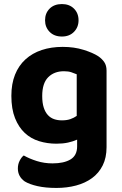

<svg xmlns="http://www.w3.org/2000/svg" viewBox="-20 -727 601 946"><path d="M360 -39Q340 -30 315 -24.5Q290 -19 258 -19Q213 -19 172.5 -31.5Q132 -44 102 -72Q72 -100 54 -145Q36 -190 36 -255Q36 -314 54 -359Q72 -404 105.5 -434.5Q139 -465 185.5 -480.5Q232 -496 289 -496Q345 -496 391.5 -481.5Q438 -467 464 -450Q483 -437 494 -420.5Q505 -404 505 -379V-2Q505 50 486 88Q467 126 433.5 150.5Q400 175 355 187Q310 199 258 199Q204 199 164.5 190Q125 181 102 167Q68 143 68 103Q68 82 77 64.5Q86 47 97 39Q125 55 161.5 66.5Q198 78 239 78Q295 78 327.5 58.5Q360 39 360 -6ZM285 -134Q309 -134 326.5 -140Q344 -146 358 -156V-361Q346 -366 331.5 -371Q317 -376 295 -376Q247 -376 217.5 -346.5Q188 -317 188 -254Q188 -220 195.5 -197Q203 -174 216 -160Q229 -146 246.5 -140Q264 -134 285 -134ZM367 -627Q367 -593 344.5 -570Q322 -547 285 -547Q247 -547 224.5 -570Q202 -593 202 -627Q202 -662 224.5 -684.5Q247 -707 285 -707Q322 -707 344.5 -684.5Q367 -662 367 -627Z"/></svg>

Font: Baloo Bhaina 2
Style: Bold
Weight: 700
Designer: Yesha Goshar, Manish Minz, Shuchita Grover and Ek Type
Foundry: Ek Type
Version: Version 1.640;hotconv 1.0.111;makeotfexe 2.5.65597; ttfautoh